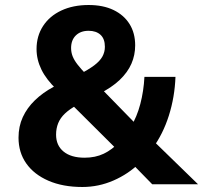

<svg xmlns="http://www.w3.org/2000/svg" viewBox="-20 -736 811 767"><path d="M309 11Q231 11 173.5 -14Q116 -39 85 -83Q54 -127 54 -186Q54 -231 71 -268Q88 -305 119.5 -335.5Q151 -366 194 -389L229 -409L207 -378Q165 -418 145.5 -458Q126 -498 126 -540Q126 -592 152 -632Q178 -672 225 -694Q272 -716 334 -716Q392 -716 433.5 -696Q475 -676 497.5 -640Q520 -604 520 -555Q520 -516 505 -481.5Q490 -447 458 -416.5Q426 -386 374 -360L375 -392L535 -228H502Q527 -269 540.5 -320.5Q554 -372 557 -429H681Q678 -348 654.5 -274Q631 -200 589 -143L588 -178L771 0H588L505 -85H538Q493 -41 433.5 -15Q374 11 309 11ZM318 -106Q361 -106 394.5 -122Q428 -138 457 -169L453 -133L250 -335L314 -331L287 -316Q258 -300 239.5 -282.5Q221 -265 212.5 -244Q204 -223 204 -198Q204 -155 234 -130.5Q264 -106 318 -106ZM334 -613Q302 -613 283 -594.5Q264 -576 264 -544Q264 -527 270 -511.5Q276 -496 289.5 -478.5Q303 -461 327 -436L295 -438Q334 -458 356.5 -475Q379 -492 389 -510Q399 -528 399 -549Q399 -581 381.5 -597Q364 -613 334 -613Z"/></svg>

Font: Nunito Sans 12pt ExtraLight 12pt ExtraBold
Style: Regular
Weight: 800
Version: Version 3.101;gftools[0.9.27]